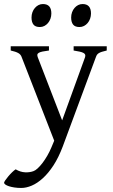

<svg xmlns="http://www.w3.org/2000/svg" viewBox="-43 -682 556 946"><path d="M482.9 -433.1Q468.3 -429.7 459 -426.8Q449.7 -423.8 443.8 -420.2Q438 -416.5 434.8 -411.9Q431.6 -407.2 429.2 -399.9L266.1 40Q245.6 94.2 220.5 132.8Q195.3 171.4 168.2 196Q141.1 220.7 113.8 232.4Q86.4 244.1 62 244.1Q43.5 244.1 27.8 241.7Q12.2 239.3 1 235.6Q-10.3 231.9 -16.6 227.3Q-22.9 222.7 -22.9 218.3Q-22.9 215.3 -17.1 206.5Q-11.2 197.8 -2.4 187.3Q6.3 176.8 16.4 167Q26.4 157.2 34.2 152.3Q57.6 166 80.8 167Q104 168 122.1 161.1Q130.9 158.2 142.6 147.5Q154.3 136.7 166.3 121.1Q178.2 105.5 189.7 85.7Q201.2 65.9 210 44.9L224.1 11.2L64 -399.9Q59.6 -413.6 46.9 -420.7Q34.2 -427.7 9.8 -433.1V-454.1H198.2V-433.1Q179.2 -430.7 167.2 -428.2Q155.3 -425.8 148.7 -422.1Q142.1 -418.5 141.1 -413.1Q140.1 -407.7 143.1 -399.9L263.2 -88.9L376 -399.9Q378.4 -407.2 376.7 -412.4Q375 -417.5 368.4 -421.1Q361.8 -424.8 349.9 -427.5Q337.9 -430.2 319.8 -433.1V-454.1H482.9ZM405.3 -615.7Q405.3 -602.1 400.9 -589.8Q396.5 -577.6 388.9 -568.6Q381.3 -559.6 371.1 -554.2Q360.8 -548.8 348.6 -548.8Q326.7 -548.8 317.1 -561Q307.6 -573.2 307.6 -595.7Q307.6 -609.4 312 -621.6Q316.4 -633.8 324.2 -642.8Q332 -651.9 342 -657Q352.1 -662.1 363.8 -662.1Q405.3 -662.1 405.3 -615.7ZM210 -615.7Q210 -602.1 205.6 -589.8Q201.2 -577.6 193.6 -568.6Q186 -559.6 175.8 -554.2Q165.5 -548.8 153.3 -548.8Q131.3 -548.8 121.8 -561Q112.3 -573.2 112.3 -595.7Q112.3 -609.4 116.7 -621.6Q121.1 -633.8 128.9 -642.8Q136.7 -651.9 146.7 -657Q156.7 -662.1 168.5 -662.1Q210 -662.1 210 -615.7Z"/></svg>

Font: Gentium Plus Phon
Style: Regular
Weight: 400
Designer: J. Victor Gaultney, Annie Olsen, Iska Routamaa, Becca Hirsbrunner
Foundry: SIL International
Version: Version 5.000